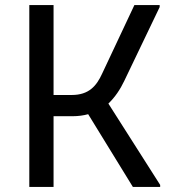

<svg xmlns="http://www.w3.org/2000/svg" viewBox="-20 -740 690 760"><path d="M409 -330C435 -355 456 -386 472 -420L612 -712V-720H512L384 -448C362 -400 332 -364 264 -364H192V-720H96V0H192V-280H268C290 -280 311 -283 329 -288L506 0H614V-8Z"/></svg>

Font: Kufam Arabic Latin Roman Normal
Style: Regular
Weight: 400
Designer: Wael Morcos & Artur Schmal
Version: Version 1.200;PS 001.200;hotconv 1.0.88;makeotf.lib2.5.64775